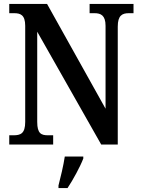

<svg xmlns="http://www.w3.org/2000/svg" viewBox="-20 -734 715 975"><path d="M27 0H250V-47H224C190 -47 169 -55 169 -115V-573L494 0H578V-599C578 -656 601 -667 634 -667H658V-714H435V-667H460C491 -667 516 -657 516 -603V-182L219 -714H27V-667H52C83 -667 108 -659 108 -603V-115C108 -55 84 -47 48 -47H27ZM277 208V221H323C351 179 387 113 403 71V61H309C302 108 288 165 277 208Z"/></svg>

Font: Noto Serif Bengali Condensed SemiBold
Style: Regular
Weight: 600
Width: 3
Designer: Juan Bruce, Universal Thirst, Indian Type Foundry and the Monotype Design Team.
Foundry: Monotype Imaging Inc.
Version: Version 2.003